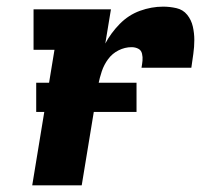

<svg xmlns="http://www.w3.org/2000/svg" viewBox="-20 -558 616 578"><path d="M77 0H226L276 -304Q280 -324 286.5 -343.5Q293 -363 305.5 -380Q318 -397 337 -406.5Q356 -416 376 -416Q387 -416 396 -411.5Q405 -407 407.5 -396.5Q410 -386 409 -375.5Q408 -365 406 -354H556Q559 -375 562 -396Q565 -417 565 -437.5Q565 -458 560.5 -478Q556 -498 543.5 -513.5Q531 -529 511 -533.5Q491 -538 471 -538Q436 -538 401.5 -525.5Q367 -513 340.5 -486Q314 -459 297 -427L314 -530H81V-408H144ZM89 -221H391V-309H89Z"/></svg>

Font: Iosevka Sparkle Heavy
Style: Italic
Weight: 900
Italic angle: -9°
Designer: Belleve Invis
Foundry: Belleve Invis
Version: Version 4.5.0; ttfautohint (v1.8.3)